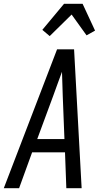

<svg xmlns="http://www.w3.org/2000/svg" viewBox="-32 -996 552 1016"><path d="M-12 0 270 -735H360L400 0H319L312 -190H138L69 0ZM309 -260 300 -490Q299 -522 298 -553.5Q297 -585 296 -616Q285 -585 273 -553.5Q261 -522 250 -490L165 -260ZM231 -805 192 -838 307 -976H405L471 -834L426 -809L347 -919Z"/></svg>

Font: Iosevka Algr
Style: Italic
Weight: 400
Italic angle: -9°
Monospace: yes
Designer: Belleve Invis
Foundry: Belleve Invis
Version: Version 26.0.2; ttfautohint (v1.8.3)